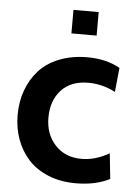

<svg xmlns="http://www.w3.org/2000/svg" viewBox="-52 -739 558 789"><g transform="rotate(5 227.5 -344.5)"><path d="M323 -602H219V-699H323ZM290 10Q227 10 176.8 -10.5Q126.5 -31 94.2 -66.5Q62 -102 45 -148.5Q28 -195 28 -249Q28 -303.5 44.8 -350.2Q61.5 -397 93.8 -433Q126 -469 177.5 -489.5Q229 -510 294 -510Q371 -510 428 -478L418 -378Q364 -406 306 -406Q235 -406 195 -363Q155 -320 155 -249Q155 -181 196 -136.5Q237 -92 305 -92Q362.5 -92 419 -125L430 -20Q371.5 10 290 10Z"/></g></svg>

Font: Cabin
Style: Bold
Weight: 700
Designer: Pablo Impallari
Foundry: Pablo Impallari. http://www.impallari.com Igino Marini. http://www.ikern.com
Version: Version 3.001;hotconv 1.0.109;makeotfexe 2.5.65596